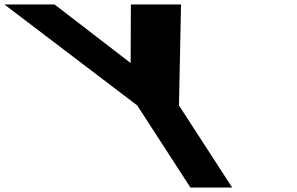

<svg xmlns="http://www.w3.org/2000/svg" viewBox="-584 -845 1340 865"><path d="M-564.4 -825 34.3 -370 274 0H462L222.3 -370L231.6 -825H5.6L4.6 -561L-338.4 -825Z"/></svg>

Font: Hussar
Style: BdOpOblSeven
Weight: 700
Foundry: Cannot Into Space Fonts
Version: Version 2.00